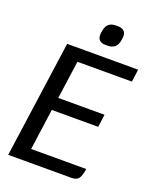

<svg xmlns="http://www.w3.org/2000/svg" viewBox="-161 -986 882 1080"><g transform="rotate(20 280.0 -445.5)"><path d="M209 -625 177 -397H454L444 -321H166L132 -75H462Q455 -31 442.5 -15.5Q430 0 399 0H22L120 -700H545L535 -625ZM277 -812Q277 -820 278 -824L280 -835Q288 -891 343 -891H353Q403 -891 403 -847Q403 -839 402 -835L400 -824Q392 -768 336 -768H326Q277 -768 277 -812Z"/></g></svg>

Font: Krub Medium
Style: Italic
Weight: 500
Italic angle: -8°
Designer: Ekaluck Peanpanawate
Foundry: Cadson Demak Co.,Ltd.
Version: Version 1.000; ttfautohint (v1.6)